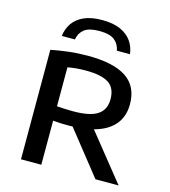

<svg xmlns="http://www.w3.org/2000/svg" viewBox="-117 -891 871 985"><g transform="rotate(15 318.5 -399.0)"><path d="M86 0V-581.5Q127.5 -590 177.8 -596Q228 -602 280.5 -602Q417.5 -602 485.2 -557Q553 -512 553 -417Q553 -355.5 521 -314Q489 -272.5 427.5 -251.5Q366 -230.5 278.5 -230.5Q256 -230.5 235.5 -231.2Q215 -232 194 -234V0ZM481.5 0 261 -278H381.5L604.5 0ZM281 -307Q370 -307 410 -333.8Q450 -360.5 450 -416Q450 -475.5 411.8 -500.8Q373.5 -526 290 -526Q262 -526 238.8 -523.8Q215.5 -521.5 194 -517.5V-310.5Q218 -309 236 -308Q254 -307 281 -307ZM124.5 -665.5Q129 -704.5 149.8 -734.2Q170.5 -764 208.8 -781Q247 -798 305 -798Q363 -798 401.5 -780.8Q440 -763.5 461 -733.8Q482 -704 486.5 -665.5H417Q410.5 -700.5 385.2 -720.2Q360 -740 305 -740Q250 -740 225 -720.2Q200 -700.5 194 -665.5Z"/></g></svg>

Font: Encode Sans SC SemiExpanded Medium
Style: Regular
Weight: 500
Width: 6
Designer: Multiple Designers
Foundry: Impallari Type
Version: Version 3.002